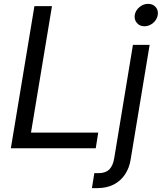

<svg xmlns="http://www.w3.org/2000/svg" viewBox="-20 -759 828 983"><path d="M35.6 0 156.2 -727.5H246.1L138.7 -80.1H482.9L470.2 0ZM660.6 -529.3H746.1L648.9 57.6Q642.1 101.1 619.9 134.3Q597.7 167.5 562 185.8Q526.4 204.1 478.5 204.1H450.7L462.9 127.4H485.8Q520.5 127.4 539.6 108.4Q558.6 89.4 564.9 50.3ZM719.2 -624.5Q695.3 -624.5 680.9 -641.4Q666.5 -658.2 669.9 -682.1Q673.8 -706.1 694.1 -722.7Q714.4 -739.3 738.3 -739.3Q762.7 -739.3 777.1 -722.7Q791.5 -706.1 787.6 -682.1Q783.7 -658.2 763.7 -641.4Q743.7 -624.5 719.2 -624.5Z"/></svg>

Font: Inter 24pt
Style: Italic
Weight: 400
Italic angle: -9.3988°
Designer: Rasmus Andersson
Foundry: rsms
Version: Version 4.001;git-66647c0bb